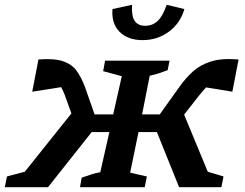

<svg xmlns="http://www.w3.org/2000/svg" viewBox="-39 -784 1025 804"><path d="M162 0H-19L-10 -45L65 -65L260 -309L233 -384Q226 -403 217 -419L96 -400L122 -535Q188 -540 225 -527.5Q262 -515 281.5 -488Q301 -461 316 -422L357 -305H435L471 -465L393 -486L401 -530H671L663 -490Q641 -482 626 -477Q611 -472 588 -467L556 -305H630L715 -424Q738 -456 767.5 -483.5Q797 -511 842.5 -526Q888 -541 960 -535L934 -400L824 -418Q809 -402 793 -382L732 -304L831 -65L897 -45L888 0H711L618 -231H541L506 -61L576 -45L567 0H296L303 -40Q324 -47 341.5 -53Q359 -59 381 -63L419 -231H345ZM558 -616Q496 -616 461.5 -651Q427 -686 432 -746L514 -764Q511 -717 525 -696.5Q539 -676 569 -676Q600 -676 621.5 -696.5Q643 -717 659 -764L733 -746Q717 -688 669 -652Q621 -616 558 -616Z"/></svg>

Font: Piazzolla SC SemiBold
Style: Italic
Weight: 600
Italic angle: -11.3°
Designer: Juan Pablo del Peral
Foundry: Huerta Tipografica
Version: Version 1.330